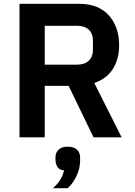

<svg xmlns="http://www.w3.org/2000/svg" viewBox="-20 -718 704 1004"><path d="M214 0H82V-698H397Q445 -698 483 -683Q521 -668 547.5 -639.5Q574 -611 588.5 -571Q603 -531 603 -482Q603 -410 570.5 -358Q538 -306 473 -284L616 0H469L339 -269H214ZM384 -380Q422 -380 444 -400.5Q466 -421 466 -459V-505Q466 -543 444 -563Q422 -583 384 -583H214V-380ZM334 49Q365 49 382 64Q399 79 399 107V120Q399 163 380 202.5Q361 242 334 266H257Q281 244 294.5 223Q308 202 315 173Q290 171 280 154Q270 137 270 117V107Q270 79 287 64Q304 49 334 49Z"/></svg>

Font: IBM Plex Sans SmBld
Style: Regular
Weight: 600
Designer: Mike Abbink, Paul van der Laan, Pieter van Rosmalen
Foundry: Bold Monday
Version: Version 3.005